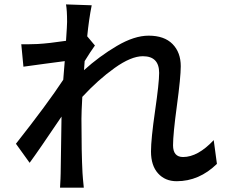

<svg xmlns="http://www.w3.org/2000/svg" viewBox="-20 -818 1040 876"><path d="M955.1 -178.7 969.7 -70.3Q888.7 8.8 786.1 8.8Q733.4 8.8 701.2 -26.9Q668.9 -62.5 668.9 -127Q668.9 -183.6 687.5 -312Q706.1 -440.4 706.1 -485.4Q706.1 -561.5 631.8 -561.5Q578.1 -561.5 502.9 -507.8Q427.7 -454.1 355.5 -376Q351.6 -305.7 351.6 -276.4Q351.6 -119.1 356.4 -29.3Q357.4 -9.8 362.3 38.1H253.9Q256.8 -11.7 256.8 -27.3Q257.8 -123 260.7 -286.1Q156.2 -130.9 115.2 -75.2L52.7 -162.1Q195.3 -342.8 268.6 -454.1Q269.5 -468.8 272 -497.1Q274.4 -525.4 275.4 -539.1Q251 -536.1 183.1 -526.9Q115.2 -517.6 86.9 -513.7L77.1 -616.2Q98.6 -615.2 151.4 -617.2Q203.1 -620.1 281.2 -631.8Q286.1 -703.1 286.1 -717.8Q286.1 -770.5 281.2 -797.9L398.4 -793.9Q385.7 -730.5 377.9 -652.3L413.1 -610.4Q392.6 -582 366.2 -539.1L363.3 -498Q433.6 -561.5 513.2 -608.4Q592.8 -655.3 658.2 -655.3Q729.5 -655.3 767.1 -617.2Q804.7 -579.1 804.7 -515.6Q804.7 -465.8 787.1 -335.9Q769.5 -206.1 769.5 -155.3Q769.5 -101.6 815.4 -101.6Q882.8 -101.6 955.1 -178.7Z"/></svg>

Font: Gen Shin Gothic Medium
Style: Regular
Weight: 500
Designer: [Source Han Sans]
Ryoko NISHIZUKA  (kana & ideographs); Paul D. Hunt (Latin, Greek & Cyrillic); Wenlong ZHANG  (bopomofo
Version: Version 1.002.20150607